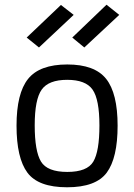

<svg xmlns="http://www.w3.org/2000/svg" viewBox="-20 -783 568 813"><path d="M265 -510Q381 -510 429.5 -449Q478 -388 478 -251Q478 -114 432 -52Q386 10 264 10Q142 10 96 -52Q50 -114 50 -251Q50 -388 99 -449Q148 -510 265 -510ZM265 -55Q349 -55 375 -98.5Q401 -142 401 -252Q401 -362 372 -403.5Q343 -445 264.5 -445Q186 -445 156.5 -403.5Q127 -362 127 -252.5Q127 -143 153.5 -99Q180 -55 265 -55ZM286 -624 431 -763 485 -720 337 -582ZM93 -624 238 -762 292 -720 145 -582Z"/></svg>

Font: Titillium Web[RUS by Daymarius]
Style: Regular
Weight: 400
Designer: Cyrillization by Daymarius
Foundry: Cyrillization by Daymarius
Version: Version 1.002 September 11, 2018